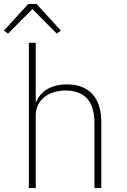

<svg xmlns="http://www.w3.org/2000/svg" viewBox="-27 -958 647 978"><path d="M120 -740H155V-440H158Q165 -457 177.5 -473Q190 -489 209 -501Q228 -513 254 -520.5Q280 -528 314 -528Q399 -528 444 -478.5Q489 -429 489 -335V0H454V-329Q454 -417 416 -457Q378 -497 306 -497Q277 -497 249.5 -489Q222 -481 201 -465Q180 -449 167.5 -425Q155 -401 155 -369V0H120ZM159 -938 283 -802 262 -787 138 -912 14 -787 -7 -802 117 -938Z"/></svg>

Font: IBM Plex Mono ExtraLight
Style: Regular
Weight: 200
Monospace: yes
Designer: Mike Abbink, Paul van der Laan, Pieter van Rosmalen
Foundry: Bold Monday
Version: Version 2.3